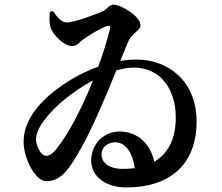

<svg xmlns="http://www.w3.org/2000/svg" viewBox="-20 -786 970 838"><path d="M530 32C747 32 838 -93 838 -254C838 -435 712 -526 576 -526C551 -526 528 -524 505 -520L538 -601C558 -647 593 -650 593 -676C593 -715 508 -766 475 -766C458 -766 446 -745 429 -737C397 -723 305 -688 271 -688C246 -688 227 -716 211 -738L198 -734C196 -717 193 -693 201 -665C209 -639 256 -585 296 -585C317 -585 326 -602 349 -618C378 -638 423 -665 449 -673C460 -675 463 -671 460 -660C447 -608 430 -552 409 -495C293 -454 195 -379 148 -323C105 -273 83 -220 83 -169C83 -91 136 5 182 5C249 5 285 -52 337 -145C384 -229 444 -369 488 -479C515 -486 540 -491 564 -491C683 -491 747 -393 747 -276C748 -176 711 -114 653 -80C638 -156 582 -212 502 -212C434 -212 378 -159 378 -85C378 -17 440 32 530 32ZM386 -435C338 -314 278 -200 227 -137C211 -115 195 -106 180 -106C160 -106 139 -145 137 -176C137 -202 150 -232 177 -266C219 -323 300 -389 386 -435ZM568 -52C551 -50 534 -49 515 -49C451 -49 423 -80 423 -112C423 -143 450 -165 483 -165C533 -165 561 -110 568 -52Z"/></svg>

Font: GenRyuMin2 TW B
Style: Regular
Weight: 700
Version: Version 2.100;PS 2.1;hotconv 16.6.51;makeotf.lib2.5.65220 DE